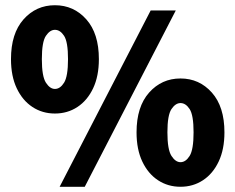

<svg xmlns="http://www.w3.org/2000/svg" viewBox="-20 -702 900 734"><path d="M190 -268Q142 -268 104 -293Q66 -318 44 -364.5Q22 -411 22 -476Q22 -574 70 -628Q118 -682 190 -682Q262 -682 310 -628Q358 -574 358 -476Q358 -411 336 -364.5Q314 -318 276 -293Q238 -268 190 -268ZM208 12 556 -662H652L304 12ZM190 -362Q210 -362 225 -386Q240 -410 240 -476Q240 -542 225 -565Q210 -588 190 -588Q171 -588 155.5 -565Q140 -542 140 -476Q140 -410 155.5 -386Q171 -362 190 -362ZM670 12Q622 12 584 -13Q546 -38 524 -84.5Q502 -131 502 -196Q502 -294 550 -348Q598 -402 670 -402Q742 -402 790 -348Q838 -294 838 -196Q838 -131 816 -84.5Q794 -38 756 -13Q718 12 670 12ZM670 -82Q690 -82 705 -106Q720 -130 720 -196Q720 -262 705 -285Q690 -308 670 -308Q651 -308 635.5 -285Q620 -262 620 -196Q620 -130 635.5 -106Q651 -82 670 -82Z"/></svg>

Font: Assistant ExtraBold
Style: Regular
Weight: 800
Designer: Hebrew By Ben Nathan, Latin by Paul Hunt
Version: Version 3.000